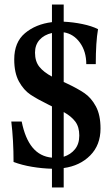

<svg xmlns="http://www.w3.org/2000/svg" viewBox="-20 -734 489 850"><path d="M262 10V96H210V13Q167 12 122 4.5Q77 -3 40 -17Q40 -113 30 -196H76Q91 -121 124 -81Q157 -41 210 -36V-263L196 -270Q145 -295 115 -315Q85 -335 64 -373Q43 -411 43 -471Q43 -547 90.5 -587Q138 -627 210 -636V-714H262V-638Q304 -636 345 -627.5Q386 -619 414 -605Q404 -548 404 -450H362Q362 -506 334 -545Q306 -584 262 -591V-371L275 -365Q324 -342 354 -321.5Q384 -301 404.5 -263Q425 -225 425 -165Q425 -92 379.5 -46Q334 0 262 10ZM210 -395V-588Q175 -580 155 -557.5Q135 -535 135 -501Q135 -462 154.5 -438Q174 -414 210 -395ZM331 -134Q331 -172 313.5 -195.5Q296 -219 262 -238V-40Q293 -50 312 -73.5Q331 -97 331 -134Z"/></svg>

Font: Gupter
Style: Bold
Weight: 700
Designer: Octavio Pardo
Version: Version 1.000